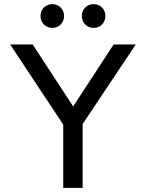

<svg xmlns="http://www.w3.org/2000/svg" viewBox="-20 -909 705 929"><path d="M286 0H380V-309L637 -694H530L334 -394L138 -694H29L286 -306ZM176 -832C176 -799 200 -774 233 -774C266 -774 290 -799 290 -832C290 -864 266 -889 233 -889C200 -889 176 -864 176 -832ZM376 -832C376 -799 400 -774 433 -774C466 -774 490 -799 490 -832C490 -864 466 -889 433 -889C400 -889 376 -864 376 -832Z"/></svg>

Font: MV Cash
Style: Regular
Weight: 400
Designer: Rodrigo Fuenzalida
Foundry: fragTYPE
Version: Version 1.100;Glyphs 3.1.2 (3151)